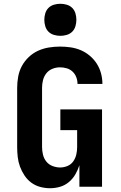

<svg xmlns="http://www.w3.org/2000/svg" viewBox="-20 -990 640 1018"><path d="M245 8Q219 8 193 1Q167 -6 146 -21.5Q125 -37 110 -59.5Q95 -82 86 -106.5Q77 -131 74 -157.5Q71 -184 71 -210V-525Q71 -554 76.5 -584Q82 -614 96 -640Q110 -666 132 -687Q154 -708 181 -720.5Q208 -733 238 -738Q268 -743 298 -743Q326 -743 354 -739Q382 -735 408 -724Q434 -713 456 -694.5Q478 -676 493 -652.5Q508 -629 515.5 -601.5Q523 -574 523 -545Q523 -545 523 -545Q523 -545 523 -545H391Q391 -545 391 -545Q391 -545 391 -545Q391 -563 384.5 -580.5Q378 -598 364.5 -610.5Q351 -623 333.5 -628Q316 -633 298 -633Q277 -633 257.5 -625Q238 -617 225.5 -601Q213 -585 208 -565Q203 -545 203 -525V-210Q203 -190 208 -169.5Q213 -149 226 -133Q239 -117 259 -109.5Q279 -102 299 -102Q319 -102 338 -110Q357 -118 368.5 -134.5Q380 -151 384.5 -170.5Q389 -190 389 -210V-300H300V-410H521V0H401V-114Q393 -89 379.5 -65.5Q366 -42 345 -24.5Q324 -7 298 0.5Q272 8 245 8ZM300 -800Q283 -800 266 -805Q249 -810 237 -822Q225 -834 220 -851Q215 -868 215 -885Q215 -902 220 -919Q225 -936 237 -948Q249 -960 266 -965Q283 -970 300 -970Q317 -970 334 -965Q351 -960 363 -948Q375 -936 380 -919Q385 -902 385 -885Q385 -868 380 -851Q375 -834 363 -822Q351 -810 334 -805Q317 -800 300 -800Z"/></svg>

Font: Iosevka Custom XBdEx
Style: Regular
Weight: 800
Width: 7
Monospace: yes
Designer: Belleve Invis
Foundry: Belleve Invis
Version: Version 11.2.4; ttfautohint (v1.8.4)